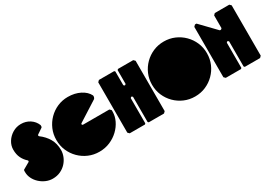

<svg xmlns="http://www.w3.org/2000/svg" viewBox="-6 -1440 3017 2181"><g transform="rotate(-30 1502.5 -350.0)"><path d="M248 10Q201 10 158 -9Q115 -28 81.5 -59.5Q48 -91 29 -130.5Q10 -170 10 -212V-232L14 -242L103 -293L108 -303L103 -313Q66 -345 43.5 -390.5Q21 -436 21 -500Q21 -554 51 -602Q81 -650 131 -680Q181 -710 241 -710Q306 -710 357 -676.5Q408 -643 430 -587V-567L425 -557L351 -507L346 -497L351 -487Q417 -438 453.5 -374.5Q490 -311 490 -226Q490 -185 473.5 -143Q457 -101 425.5 -66.5Q394 -32 349 -11Q304 10 248 10Z M860 10Q785 10 720 -18Q655 -46 605.5 -95.5Q556 -145 528 -210Q500 -275 500 -350Q500 -425 528 -490Q556 -555 605 -604.5Q654 -654 718.5 -682Q783 -710 856 -710Q946 -710 1016 -674.5Q1086 -639 1115 -580V-560L1105 -540L841 -372L836 -361L846 -350H1195L1215 -330V-310Q1215 -252 1188 -195Q1161 -138 1112.5 -91.5Q1064 -45 999.5 -17.5Q935 10 860 10Z M1260 0 1240 -20V-680L1260 -700H1460L1470 -690V-510L1480 -500H1490L1500 -510V-690L1510 -700H1710L1730 -680V-20L1710 0H1510L1500 -10V-340L1490 -350H1480L1470 -340V-10L1460 0Z M2115 10Q2040 10 1975 -18Q1910 -46 1860.5 -95.5Q1811 -145 1783 -210Q1755 -275 1755 -350Q1755 -425 1783 -490Q1811 -555 1860.5 -604.5Q1910 -654 1975 -682Q2040 -710 2115 -710Q2190 -710 2255 -682Q2320 -654 2369.5 -604.5Q2419 -555 2447 -490Q2475 -425 2475 -350Q2475 -275 2447 -210Q2419 -145 2369.5 -95.5Q2320 -46 2255 -18Q2190 10 2115 10Z M2520 0 2500 -20V-680L2520 -700H2540L2730 -503L2740 -500L2750 -503L2760 -513V-680L2780 -700H2970L2990 -680V-20L2970 0H2770L2760 -10V-340L2750 -350H2740L2730 -340V-10L2720 0Z"/></g></svg>

Font: GTL001
Style: Regular
Weight: 400
Designer: Eli Heuer
Foundry: GTL Type Label
Version: Version 0.100; ttfautohint (v1.8.4.7-5d5b)